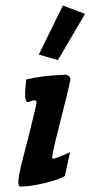

<svg xmlns="http://www.w3.org/2000/svg" viewBox="-20 -666 327 693"><path d="M234 -378Q228 -346 193 -209Q164 -96 169 -94Q176 -90 233 -117L214 -31Q196 -18 136 -4Q79 9 52 7Q46 6 46 -8Q46 -30 63 -96L84 -177Q112 -289 112 -296Q112 -304 105 -304Q98 -304 83 -298Q63 -292 75 -379Q130 -393 209 -396Q219 -398 227 -392.5Q235 -387 234 -378ZM207 -646 287 -616 189 -449 120 -469ZM207 -646 287 -616 189 -449 120 -469Z"/></svg>

Font: GFS Neohellenic Rg
Style: Bold Italic
Weight: 700
Italic angle: -12°
Designer: Designed by Takis Katsoulidis and George D. Matthiopoulos.
Foundry: Designed by Takis Katsoulidis and George D. Matthiopoulos.
Version: Version 1.0